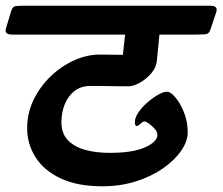

<svg xmlns="http://www.w3.org/2000/svg" viewBox="-83 -632 779 672"><path d="M-62 -533 -44 -593Q-39 -609 -29 -610.5Q-19 -612 0 -612H653Q681 -612 674 -590L654 -530Q649 -514 638.5 -512.5Q628 -511 605 -511H475L466 -419Q464 -396 446.5 -375.5Q429 -355 406.5 -342.5Q384 -330 368 -330Q353 -330 339.5 -330Q326 -330 311 -330.5Q296 -331 277 -331Q258 -331 231 -331Q201 -331 178.5 -314Q156 -297 144 -268Q132 -239 132 -204Q132 -165 154.5 -141.5Q177 -118 215 -107.5Q253 -97 301 -97Q382 -97 425 -116.5Q468 -136 468 -160Q468 -170 459 -180.5Q450 -191 439 -199Q428 -207 422 -207Q417 -207 409 -199Q401 -191 395 -191Q392 -191 390.5 -195Q389 -199 389 -205Q389 -220 401.5 -238.5Q414 -257 433 -273.5Q452 -290 470.5 -300.5Q489 -311 502 -311Q514 -311 531 -291Q548 -271 561 -238.5Q574 -206 574 -169Q574 -138 551.5 -105Q529 -72 488.5 -43.5Q448 -15 393.5 2.5Q339 20 275 20Q188 20 129.5 -7.5Q71 -35 41.5 -81.5Q12 -128 12 -183Q12 -236 34.5 -282.5Q57 -329 94.5 -365Q132 -401 178 -421.5Q224 -442 271 -441L347 -440Q349 -457 351 -475.5Q353 -494 355 -511H-41Q-69 -511 -62 -533Z"/></svg>

Font: Alkatra Medium
Style: Regular
Weight: 500
Designer: Suman Bhandary
Version: Version 1.100;gftools[0.9.22]